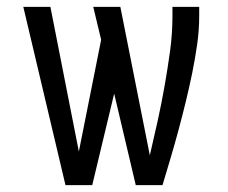

<svg xmlns="http://www.w3.org/2000/svg" viewBox="-20 -540 665 560"><path d="M171 0 48 -520H127L210 -98L275 -424L252 -520H331L417 -87Q429 -138 440 -188Q451 -238 460 -289Q469 -340 476 -391Q483 -442 483 -494V-520H561V-494Q561 -452 555 -410Q549 -368 540.5 -326.5Q532 -285 522 -244Q512 -203 501 -162Q490 -121 478 -80.5Q466 -40 454 0H376L313 -267L249 0Z"/></svg>

Font: Zed Sans
Style: Regular
Weight: 400
Designer: Belleve Invis
Foundry: Belleve Invis
Version: Version 1.0.0; ttfautohint (v1.8.4)